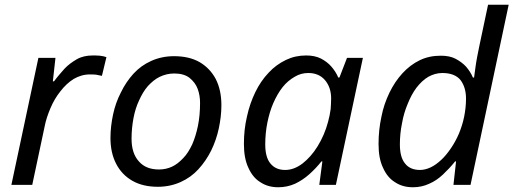

<svg xmlns="http://www.w3.org/2000/svg" viewBox="-20 -780 2166 810"><path d="M116 0H28L142 -536H214L203 -437H208C222 -456 237 -473 252 -490C267 -506 285 -519 304 -530C323 -541 346 -546 371 -546C380 -546 390 -546 401 -545C411 -544 420 -542 429 -539L410 -460C401 -462 393 -463 385 -465C376 -466 368 -466 359 -466C334 -466 312 -459 291 -447C270 -434 251 -416 235 -395C218 -374 204 -350 193 -324C182 -298 173 -272 168 -245L116 0Z M646 8C605 8 569 0 539 -17C509 -34 486 -58 470 -89C454 -120 446 -156 446 -198C446 -231 450 -264 457 -297C464 -330 475 -361 490 -390C504 -419 522 -446 543 -469C564 -492 589 -510 618 -523C647 -536 679 -543 714 -543C756 -543 792 -535 822 -518C851 -501 874 -477 890 -447C906 -416 914 -379 914 -336C914 -303 910 -271 903 -238C896 -205 885 -174 871 -145C856 -115 838 -89 817 -66C796 -43 771 -25 742 -12C713 1 681 8 646 8ZM651 -65C670 -65 689 -69 706 -77C723 -85 738 -97 753 -113C768 -128 780 -148 791 -171C801 -194 809 -220 815 -249C821 -278 824 -311 824 -346C824 -366 821 -386 814 -405C807 -424 795 -439 779 -452C763 -464 742 -470 715 -470C693 -470 673 -465 654 -456C635 -447 619 -433 604 -417C589 -400 577 -379 567 -357C556 -334 548 -308 543 -281C538 -254 535 -225 535 -195C535 -154 545 -122 566 -99C586 -76 614 -65 651 -65Z M1154 10C1125 10 1100 3 1079 -11C1057 -24 1040 -45 1028 -72C1015 -99 1009 -133 1009 -173C1009 -213 1013 -251 1022 -289C1030 -326 1042 -360 1057 -391C1072 -422 1091 -450 1113 -473C1134 -496 1159 -514 1186 -527C1213 -540 1241 -546 1272 -546C1295 -546 1316 -542 1334 -533C1351 -524 1366 -513 1378 -499C1390 -485 1400 -470 1407 -453H1412L1444 -536H1511L1397 0H1327L1340 -99H1336C1321 -80 1304 -62 1285 -45C1266 -28 1246 -15 1225 -5C1203 5 1179 10 1154 10ZM1183 -63C1208 -63 1232 -72 1256 -90C1279 -108 1301 -132 1320 -163C1339 -194 1354 -228 1364 -266C1369 -285 1373 -303 1375 -320C1376 -336 1377 -351 1377 -365C1377 -396 1368 -422 1351 -442C1334 -462 1310 -472 1281 -472C1260 -472 1241 -467 1223 -456C1204 -445 1187 -431 1172 -412C1157 -393 1144 -370 1133 -345C1122 -320 1114 -292 1108 -263C1102 -233 1099 -202 1099 -171C1099 -135 1106 -108 1121 -90C1136 -72 1156 -63 1183 -63Z M1722 10C1693 10 1668 3 1647 -11C1625 -24 1608 -45 1596 -72C1583 -99 1577 -132 1577 -173C1577 -212 1581 -250 1589 -287C1596 -324 1608 -358 1623 -389C1638 -420 1656 -447 1678 -471C1699 -494 1724 -513 1751 -526C1778 -539 1807 -545 1840 -545C1864 -545 1885 -541 1902 -532C1919 -523 1934 -512 1946 -499C1958 -485 1968 -470 1975 -453H1980C1982 -468 1984 -483 1986 -497C1988 -511 1990 -525 1993 -540C1996 -554 1999 -569 2002 -585L2039 -760H2126L1965 0H1893L1904 -99H1900C1884 -79 1867 -61 1849 -44C1831 -27 1812 -14 1791 -5C1770 5 1747 10 1722 10ZM1752 -63C1767 -63 1782 -67 1797 -74C1812 -81 1827 -92 1842 -106C1856 -119 1869 -135 1882 -154C1895 -173 1906 -193 1916 -216C1925 -238 1933 -262 1938 -287C1943 -312 1946 -337 1946 -364C1946 -396 1938 -422 1923 -442C1907 -462 1881 -472 1846 -472C1825 -472 1805 -466 1787 -456C1768 -445 1752 -429 1737 -410C1722 -390 1710 -367 1700 -342C1689 -316 1681 -289 1676 -260C1670 -231 1667 -201 1667 -171C1667 -135 1674 -108 1689 -90C1703 -72 1724 -63 1752 -63Z"/></svg>

Font: NameLogos Sans
Style: Italic
Weight: 500
Version: Version 0.1